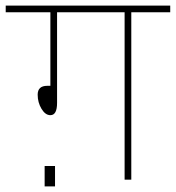

<svg xmlns="http://www.w3.org/2000/svg" viewBox="-35 -642 628 686"><path d="M161.6 -48.8V23.9H124.5V-48.8ZM410.2 0V-598.1H168.9V-274.4Q168.9 -230.5 145 -230.5Q127 -230.5 113.3 -253.2Q99.6 -275.9 99.6 -303.7Q99.6 -335.4 133.8 -335.4H145V-598.1H-14.6V-622.1H573.2V-598.1H434.1V0Z"/></svg>

Font: Yantramanav Thin
Style: Regular
Weight: 250
Version: Version 1.001;PS 1.0;hotconv 1.0.72;makeotf.lib2.5.5900; ttf